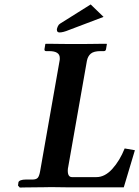

<svg xmlns="http://www.w3.org/2000/svg" viewBox="-20 -843 627 864"><path d="M388 -823 446 -767 293 -709Q276 -702 265.5 -699.5Q255 -697 248 -697Q236 -697 236 -709V-712Q237 -717 240.5 -725Q244 -733 251 -737ZM248 -569Q249 -572 249 -575.5Q249 -579 249 -582Q249 -613 201 -613H187Q180 -613 180 -621L184 -645L186 -646Q186 -646 201.5 -646Q217 -646 239.5 -645.5Q262 -645 285 -645Q308 -645 323 -645Q336 -645 358.5 -645Q381 -645 404 -645.5Q427 -646 443 -646Q459 -646 459 -646L461 -645L457 -621Q455 -613 448 -613H433Q402 -613 388.5 -601.5Q375 -590 371 -569L287 -92Q286 -88 285.5 -84Q285 -80 285 -75Q285 -46 304 -46H414Q452 -46 485.5 -83Q519 -120 541 -175L587 -167L537 0H286L209 -1Q205 -1 183 -0.5Q161 0 134.5 0Q108 0 88.5 0.5Q69 1 69 1L61 -8L63 -23Q65 -29 74 -32Q83 -35 95 -35H125Q143 -35 150 -43Q157 -51 161 -75Z"/></svg>

Font: Libertinus Serif Semibold Italic
Style: Regular
Weight: 600
Italic angle: -11.5°
Designer: Philipp H. Poll, Khaled Hosny
Foundry: Caleb Maclennan
Version: Version 7.051;RELEASE